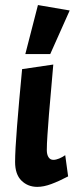

<svg xmlns="http://www.w3.org/2000/svg" viewBox="-20 -718 306 753"><path d="M126.3 14.9Q89.1 14.9 64.1 -9.7Q39.2 -34.3 39.2 -82.9Q39.2 -105 41.1 -140.2Q43.1 -175.4 46.8 -222.5Q50.5 -269.5 55.5 -326Q60.5 -382.5 66.7 -446.9L189 -464.9Q185 -413.3 180.2 -363.4Q175.5 -313.5 172 -269.2Q168.6 -224.9 166.1 -188.9Q163.6 -152.9 163.6 -129.2Q163.6 -112 170.2 -101.6Q176.8 -91.1 189 -91.1Q199.6 -91.1 211.8 -96.2Q224.1 -101.2 235.8 -109.4L247.2 -26.2Q211.2 -7.3 181.2 3.8Q151.3 14.9 126.3 14.9ZM79.3 -505.9 128.8 -698.2 253.3 -676.9 177 -505.9Z"/></svg>

Font: Ancizar Sans Thin
Style: Italic
Weight: 100
Italic angle: -4°
Designer: Cesar Puertas, Viviana Monsalve, Julian Moncada, Julian Prieto, Jose Castro, Mariel Hernandez, Felipe Aragon, Sara Alarc
Version: Version 8.100